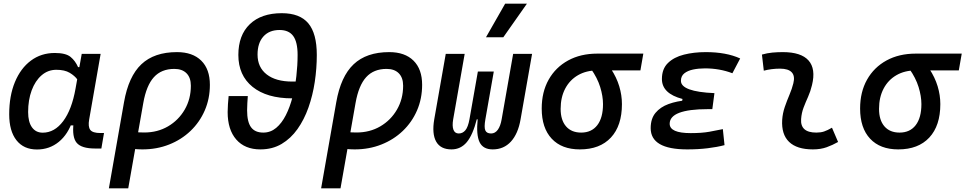

<svg xmlns="http://www.w3.org/2000/svg" viewBox="-20 -815 5330 1060"><path d="M291 -429.7Q244.6 -429.7 209.5 -399.2Q174.3 -368.7 154.8 -315.9Q135.3 -263.2 135.3 -196.3Q135.3 -141.6 156.5 -112.1Q177.7 -82.5 215.8 -82.5Q281.2 -82.5 328.9 -146.2Q376.5 -210 397 -325.7L431.2 -517.6H535.6L472.2 -154.8Q465.3 -115.7 478.3 -98.1Q491.2 -80.6 534.2 -80.6H554.2L539.6 4.9H504.9Q429.7 4.9 403.3 -26.6Q377 -58.1 386.2 -135.3L414.6 -122.6H357.9L381.3 -150.9Q356.4 -74.2 304.9 -32Q253.4 10.3 184.1 10.3Q110.8 10.3 70.8 -40.8Q30.8 -91.8 30.8 -184.1Q30.8 -285.6 62.3 -361.8Q93.8 -438 150.4 -480.2Q207 -522.5 282.7 -522.5Q343.3 -522.5 369.6 -500.7Q396 -479 411.1 -444.3H421.9L430.2 -340.8Q422.9 -354.5 407.7 -375.5Q392.6 -396.5 364.7 -413.1Q336.9 -429.7 291 -429.7Z M957 -527.3Q1043.5 -527.3 1091.1 -480.2Q1138.7 -433.1 1138.7 -346.7Q1138.7 -270.5 1110.6 -205.6Q1082.5 -140.6 1032 -92.3Q981.4 -43.9 913.6 -17.1Q845.7 9.8 765.6 9.8Q741.2 9.8 717 7.1Q692.9 4.4 668.5 -0.5L687.5 -95.7Q714.4 -83.5 776.4 -83.5Q849.6 -83.5 907.7 -117.4Q965.8 -151.4 999.8 -210Q1033.7 -268.6 1033.7 -341.8Q1033.7 -386.2 1009.8 -410.4Q985.8 -434.6 942.4 -434.6Q871.1 -434.6 829.6 -388.9Q788.1 -343.3 771 -246.1L688 224.6H581.1L664.6 -250.5Q689.5 -393.1 760.5 -460.2Q831.5 -527.3 957 -527.3Z M1417.5 9.8Q1332 9.8 1284.4 -44.7Q1236.8 -99.1 1236.8 -196.3Q1236.8 -217.8 1238.5 -240Q1240.2 -262.2 1242.2 -284.7H1348.1Q1346.7 -265.1 1345.5 -245.4Q1344.2 -225.6 1344.2 -206.1Q1344.2 -142.1 1366 -112.5Q1387.7 -83 1433.6 -83Q1473.6 -83 1504.6 -108.9Q1535.6 -134.8 1558.1 -179.2Q1580.6 -223.6 1595 -279.3Q1609.4 -335 1616.2 -395Q1623 -455.1 1623 -511.7Q1623 -583.5 1598.6 -616.5Q1574.2 -649.4 1523.4 -649.4Q1466.3 -649.4 1434.1 -613.5Q1401.9 -577.6 1401.9 -513.7Q1401.9 -443.4 1452.4 -404.1Q1502.9 -364.7 1593.3 -364.7H1661.6V-272H1593.3Q1453.1 -272 1374.5 -335.4Q1295.9 -398.9 1295.9 -511.7Q1295.9 -620.6 1359.1 -681.4Q1422.4 -742.2 1535.6 -742.2Q1635.3 -742.2 1682.1 -686.3Q1729 -630.4 1729 -511.7Q1729 -437.5 1717.8 -362.8Q1706.5 -288.1 1682.9 -221.2Q1659.2 -154.3 1622.3 -102.3Q1585.4 -50.3 1534.7 -20.3Q1483.9 9.8 1417.5 9.8Z M2128.9 -527.3Q2215.3 -527.3 2262.9 -480.2Q2310.5 -433.1 2310.5 -346.7Q2310.5 -270.5 2282.5 -205.6Q2254.4 -140.6 2203.9 -92.3Q2153.3 -43.9 2085.4 -17.1Q2017.6 9.8 1937.5 9.8Q1913.1 9.8 1888.9 7.1Q1864.7 4.4 1840.3 -0.5L1859.4 -95.7Q1886.2 -83.5 1948.2 -83.5Q2021.5 -83.5 2079.6 -117.4Q2137.7 -151.4 2171.6 -210Q2205.6 -268.6 2205.6 -341.8Q2205.6 -386.2 2181.6 -410.4Q2157.7 -434.6 2114.3 -434.6Q2043 -434.6 2001.5 -388.9Q1960 -343.3 1942.9 -246.1L1859.9 224.6H1752.9L1836.4 -250.5Q1861.3 -393.1 1932.4 -460.2Q2003.4 -527.3 2128.9 -527.3Z M2700.2 9.8Q2647 9.8 2627.7 -30Q2608.4 -69.8 2617.2 -158.2H2617.7L2659.7 -156.2Q2651.9 -112.8 2659.2 -95.5Q2666.5 -78.1 2691.4 -78.1Q2713.4 -78.1 2728.3 -98.6Q2743.2 -119.1 2749.5 -156.2L2813 -517.6H2917.5L2854 -156.2Q2840.3 -76.7 2800.8 -33.4Q2761.2 9.8 2700.2 9.8ZM2472.7 9.8Q2412.1 9.8 2387.9 -33.4Q2363.8 -76.7 2377.4 -156.2L2440.9 -517.6H2545.4L2481.9 -156.2Q2475.6 -119.1 2483.4 -98.6Q2491.2 -78.1 2512.7 -78.1Q2534.2 -78.1 2549.1 -95.7Q2564 -113.3 2571.8 -156.2L2612.3 -158.2H2612.8Q2590.3 -69.8 2556.9 -30Q2523.4 9.8 2472.7 9.8ZM2571.8 -156.2 2618.2 -419.9H2706.1L2659.7 -156.2ZM2663.1 -609.4 2769 -794.9H2889.2L2758.8 -609.4Z M3181.2 9.8Q3081.1 9.8 3025.9 -49.3Q2970.7 -108.4 2970.7 -215.8Q2970.7 -307.1 3009 -375.2Q3047.4 -443.4 3116.5 -481.2Q3185.5 -519 3277.8 -519H3531.7L3515.6 -426.3H3277.8Q3216.8 -426.3 3171.1 -399.9Q3125.5 -373.5 3100.3 -325.7Q3075.2 -277.8 3075.2 -213.9Q3075.2 -151.9 3105 -117.4Q3134.8 -83 3188.5 -83Q3246.1 -83 3277.6 -124Q3309.1 -165 3309.1 -240.2Q3309.1 -284.2 3293.5 -334.7Q3277.8 -385.3 3242.7 -434.6H3353Q3383.8 -388.2 3398.7 -338.9Q3413.6 -289.6 3413.6 -240.2Q3413.6 -121.1 3352.8 -55.7Q3292 9.8 3181.2 9.8Z M3773.9 9.8Q3572.3 9.8 3572.3 -107.4Q3572.3 -159.7 3598.9 -191.9Q3625.5 -224.1 3671.1 -240.7Q3716.8 -257.3 3773.9 -261.7L3924.3 -300.8L3912.6 -212.4H3887.2Q3834.5 -212.4 3795.2 -207.3Q3755.9 -202.1 3729.7 -192.1Q3703.6 -182.1 3690.4 -167Q3677.2 -151.9 3677.2 -131.8Q3677.2 -80.1 3793.5 -80.1Q3854.5 -80.1 3896.2 -87.6Q3938 -95.2 3970.7 -102.1L3980 -13.7Q3939 -2.9 3887 3.4Q3835 9.8 3773.9 9.8ZM3737.8 -212.4 3748 -268.6Q3634.3 -298.3 3634.3 -378.9Q3634.3 -434.6 3667.5 -467Q3700.7 -499.5 3755.9 -513.4Q3811 -527.3 3876.5 -527.3Q3989.7 -527.3 4066.4 -492.2L4023.4 -410.6Q3953.1 -437.5 3871.6 -437.5Q3836.9 -437.5 3806.6 -431.2Q3776.4 -424.8 3757.8 -409.9Q3739.3 -395 3739.3 -368.7Q3739.3 -338.9 3785.6 -321.8Q3832 -304.7 3924.3 -300.8L3912.6 -212.4Z M4573.2 -109.9 4606.9 -31.2Q4577.1 -14.2 4543.9 -2.2Q4510.7 9.8 4467.8 9.8Q4379.4 9.8 4336.4 -31.7Q4293.5 -73.2 4298.3 -153.3Q4300.8 -189.9 4312.7 -224.6Q4324.7 -259.3 4338.6 -292Q4352.5 -324.7 4359.9 -355Q4370.1 -395 4351.3 -415.5Q4332.5 -436 4286.1 -436Q4239.7 -436 4196.8 -424.8L4186.5 -513.7Q4215.3 -522 4244.1 -524.7Q4272.9 -527.3 4301.8 -527.3Q4402.8 -527.3 4443.8 -481.2Q4484.9 -435.1 4462.9 -345.2Q4454.6 -310.5 4441.2 -280.5Q4427.7 -250.5 4416.5 -221.2Q4405.3 -191.9 4402.8 -157.7Q4397.5 -83 4486.8 -83Q4511.2 -83 4529.5 -89.1Q4547.9 -95.2 4573.2 -109.9Z M4939 9.8Q4838.9 9.8 4783.7 -49.3Q4728.5 -108.4 4728.5 -215.8Q4728.5 -307.1 4766.8 -375.2Q4805.2 -443.4 4874.3 -481.2Q4943.4 -519 5035.6 -519H5289.6L5273.4 -426.3H5035.6Q4974.6 -426.3 4929 -399.9Q4883.3 -373.5 4858.2 -325.7Q4833 -277.8 4833 -213.9Q4833 -151.9 4862.8 -117.4Q4892.6 -83 4946.3 -83Q5003.9 -83 5035.4 -124Q5066.9 -165 5066.9 -240.2Q5066.9 -284.2 5051.3 -334.7Q5035.6 -385.3 5000.5 -434.6H5110.8Q5141.6 -388.2 5156.5 -338.9Q5171.4 -289.6 5171.4 -240.2Q5171.4 -121.1 5110.6 -55.7Q5049.8 9.8 4939 9.8Z"/></svg>

Font: Cascadia Mono NF
Style: Italic
Weight: 400
Italic angle: -10°
Monospace: yes
Designer: Aaron Bell
Foundry: Saja Typeworks
Version: Version 2404.023